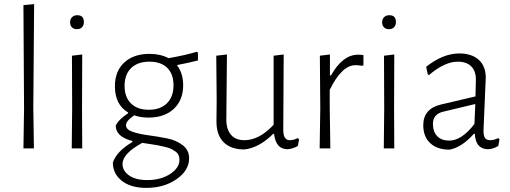

<svg xmlns="http://www.w3.org/2000/svg" viewBox="-20 -722 2483 934"><path d="M146 -702 142 -198 145 0H94L97 -195L94 -697Z M356 -648Q388 -648 388 -615Q388 -599 379 -589.5Q370 -580 354 -580Q339 -580 330 -589Q321 -598 321 -613Q321 -629 330.5 -638.5Q340 -648 356 -648ZM329 0 331 -195 330 -451 380 -457 379 -198 380 0Z M708 -460Q760 -460 800 -439Q880 -453 937 -470L943 -466V-428Q897 -416 843 -406L842 -403Q871 -365 871 -307Q871 -235 825.5 -192.5Q780 -150 702 -150Q664 -150 633 -161Q593 -134 593 -113Q593 -92 624.5 -81Q656 -70 701.5 -64Q747 -58 792 -49Q837 -40 868.5 -16Q900 8 900 48Q900 107 839 149.5Q778 192 692 192Q616 192 572.5 157.5Q529 123 529 69Q548 13 624 -31V-36Q543 -57 543 -111Q556 -140 603 -171V-175Q539 -213 539 -302Q539 -376 584.5 -418Q630 -460 708 -460ZM707 -422Q650 -422 618 -391Q586 -360 586 -304Q586 -250 617 -219Q648 -188 704 -188Q760 -188 792 -219.5Q824 -251 824 -307Q824 -362 793.5 -392Q763 -422 707 -422ZM576 76Q576 109 608 131.5Q640 154 697 154Q762 154 807.5 124.5Q853 95 853 55Q853 42 848 31.5Q843 21 831.5 13.5Q820 6 809.5 1Q799 -4 778.5 -8.5Q758 -13 746 -15.5Q734 -18 708.5 -21.5Q683 -25 672 -27Q576 25 576 76Z M1169 5Q1103 5 1068 -30Q1033 -65 1033 -131L1034 -240L1032 -451L1084 -457L1081 -141Q1081 -93 1103.5 -66.5Q1126 -40 1169 -40Q1241 -40 1311 -115V-451L1360 -457L1358 -89Q1358 -40 1390 -40Q1408 -40 1428 -50L1435 -45L1429 -12Q1405 2 1378 4Q1349 3 1333.5 -15Q1318 -33 1313 -71H1309Q1241 -3 1169 5Z M1585 -457V-355H1590Q1647 -456 1722 -456Q1734 -456 1748 -454V-404L1741 -402Q1723 -405 1709 -405Q1643 -405 1584 -285V-198L1587 0H1535L1538 -195L1536 -451Z M1874 -648Q1906 -648 1906 -615Q1906 -599 1897 -589.5Q1888 -580 1872 -580Q1857 -580 1848 -589Q1839 -598 1839 -613Q1839 -629 1848.5 -638.5Q1858 -648 1874 -648ZM1847 0 1849 -195 1848 -451 1898 -457 1897 -198 1898 0Z M2214 -462Q2275 -462 2309 -431Q2343 -400 2343 -345Q2343 -330 2337.5 -216Q2332 -102 2332 -87Q2332 -61 2339.5 -50.5Q2347 -40 2365 -40Q2383 -40 2403 -50L2410 -45L2404 -12Q2380 3 2353 4Q2293 2 2290 -71H2285Q2228 -6 2167 6Q2107 6 2073 -25.5Q2039 -57 2039 -113Q2039 -194 2127 -214L2293 -253L2295 -334Q2295 -377 2272 -399.5Q2249 -422 2207 -422Q2143 -422 2067 -357L2061 -360L2053 -397Q2135 -462 2214 -462ZM2292 -216 2137 -179Q2086 -167 2086 -119Q2086 -81 2107 -59.5Q2128 -38 2165 -38Q2226 -38 2288 -119Z"/></svg>

Font: Alegreya Sans SC Light
Style: Regular
Weight: 300
Designer: Juan Pablo del Peral
Foundry: Huerta Tipografica
Version: Version 2.007